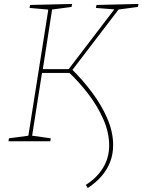

<svg xmlns="http://www.w3.org/2000/svg" viewBox="-20 -713 719 969"><path d="M341 -365Q398 -309 446 -244.5Q494 -180 522.5 -113Q551 -46 551 19Q551 65 536 104Q521 143 492.5 176Q464 209 423 236L413 220Q469 185 500 134Q531 83 531 21Q531 -45 501 -112.5Q471 -180 423.5 -241.5Q376 -303 325 -350L337 -345H186L193 -352L141 -21L136 -29L236 -15L234 0H23L25 -15L130 -29L122 -21L225 -672L230 -664L129 -673L132 -688L344 -693L341 -678L236 -664L244 -672L195 -357L189 -364H335L322 -358L561 -671L565 -665L464 -673L467 -688L679 -693L676 -678L571 -664L583 -671L340 -353Z"/></svg>

Font: Bitter Thin
Style: Italic
Weight: 100
Italic angle: -9°
Designer: Sol Matas, and Bitter project Authors
Foundry: Sol Matas
Version: Version 2.002